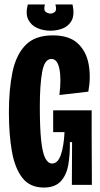

<svg xmlns="http://www.w3.org/2000/svg" viewBox="-20 -831 451 863"><path d="M177 12Q115 12 81 -31Q47 -74 33.5 -150.5Q20 -227 20 -326Q20 -429 36 -506.5Q52 -584 94.5 -628Q137 -672 217 -672Q291 -672 329.5 -636Q368 -600 378.5 -542Q389 -484 377 -419L247 -404Q256 -477 247 -521.5Q238 -566 211 -566Q180 -566 169.5 -507.5Q159 -449 159 -352Q159 -256 165 -200Q171 -144 183.5 -120Q196 -96 214 -96Q240 -96 253.5 -135Q267 -174 270 -237H219V-335H392V-229L393 0H303L304 -192H294Q295 -137 287 -90.5Q279 -44 253 -16Q227 12 177 12ZM105 -811H182Q175 -786 185 -778Q195 -770 207 -770Q218 -770 227 -778Q236 -786 229 -811H306Q316 -764 302 -738.5Q288 -713 261.5 -703Q235 -693 207 -693Q175 -693 147.5 -705Q120 -717 107 -743Q94 -769 105 -811Z"/></svg>

Font: Bricolage Grotesque 96pt Condensed Bricolage Grotesque 48pt Condensed Regular
Style: Bold
Weight: 700
Width: 3
Designer: Mathieu Triay
Foundry: Atelier Triay
Version: Version 1.001; ttfautohint (v1.8.4.7-5d5b);gftools[0.9.33.de